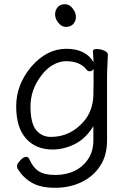

<svg xmlns="http://www.w3.org/2000/svg" viewBox="-20 -718 620 913"><path d="M425 -390Q417 -379 407.5 -379Q398 -379 393 -385Q362 -427 294 -427Q262 -427 230.5 -408.5Q199 -390 176 -358Q125 -291 125 -212Q125 -133 151.5 -100Q178 -67 222 -67Q313 -67 376 -138Q421 -188 424 -263Q425 -290 425 -324ZM493 -457Q489 -381 489 -358V-50Q489 23 455 73Q421 123 365.5 149Q310 175 242 175Q174 175 132.5 151.5Q91 128 64 85Q61 80 61 70.5Q61 61 76.5 44.5Q92 28 103.5 28Q115 28 119 38Q137 79 164.5 96.5Q192 114 243.5 114Q295 114 335.5 94Q376 74 400 37Q424 0 424 -51V-118Q387 -58 335 -32.5Q283 -7 230 -7Q151 -7 104 -59Q57 -111 57 -213Q57 -315 128 -400Q202 -486 295 -486Q388 -486 425 -422L422 -475Q422 -485 439.5 -485Q457 -485 475 -477.5Q493 -470 493 -458ZM288.5 -698Q310 -698 325.5 -678Q341 -658 341 -637.5Q341 -617 328 -603.5Q315 -590 294 -590Q273 -590 257.5 -609.5Q242 -629 242 -649.5Q242 -670 254.5 -684Q267 -698 288.5 -698Z"/></svg>

Font: LXGW WenKai Lite
Style: Regular
Weight: 400
Designer: LXGW / Fontworks Inc.
Foundry: LXGW / Fontworks Inc.
Version: Version 1.511; March 25, 2025